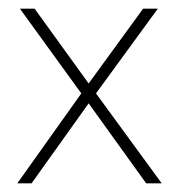

<svg xmlns="http://www.w3.org/2000/svg" viewBox="-20 -424 430 444"><path d="M20 0 168 -208 26 -404H60L185 -231L311 -404H345L202 -208L354 0H318L185 -185L53 0Z"/></svg>

Font: Darker Grotesque Light Light
Style: Regular
Weight: 300
Version: Version 1.000;gftools[0.9.28]